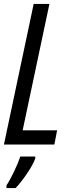

<svg xmlns="http://www.w3.org/2000/svg" viewBox="-20 -734 377 975"><path d="M0 0 151 -714H231L95 -72H270L256 0ZM13 221H59Q84 196 116 149Q148 102 159 71V61H83Q73 92 51.5 137Q30 182 13 207Z"/></svg>

Font: Noto Sans UI Condensed
Style: Italic
Weight: 400
Width: 3
Italic angle: -12°
Designer: Monotype Design Team
Foundry: Monotype Imaging Inc.
Version: Version 1.901